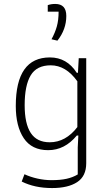

<svg xmlns="http://www.w3.org/2000/svg" viewBox="-20 -765 538 973"><path d="M241 -566Q259 -599 268 -631Q277 -663 277 -706H222V-739Q239 -745 260 -745Q316 -745 316 -684Q316 -616 271 -559ZM90 155 104 118Q134 132 170 140Q206 148 241 148Q286 148 317.5 141Q349 134 374 119V-18L377 -78H369Q308 -4 224 -4Q141 -4 100.5 -64.5Q60 -125 60 -228Q60 -474 233 -474Q319 -474 369 -396H375L379 -470H417V62Q417 128 371 158Q325 188 244 188Q156 188 90 155ZM372 -121V-353Q314 -434 237 -434Q166 -434 135.5 -383Q105 -332 105 -232Q105 -138 136 -91Q167 -44 232 -44Q313 -44 372 -121Z"/></svg>

Font: Athiti Light
Style: Regular
Weight: 300
Designer: CadsonDemak Team
Foundry: CadsonDemak
Version: Version 1.032